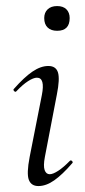

<svg xmlns="http://www.w3.org/2000/svg" viewBox="-20 -617 287 646"><path d="M109.2 9Q85 9 77 -12Q69 -33 79.8 -89L120.8 -297Q132.4 -355.6 104.2 -355.6Q92.6 -355.6 74.5 -344Q56.4 -332.4 35.2 -310Q32 -306 27.6 -310.5Q23.2 -315 27 -318.2Q61.4 -357.2 89.2 -376.1Q117 -395 142.6 -395Q168.2 -395 175 -373.3Q181.8 -351.6 171.4 -299.4L131 -89Q125.2 -58.6 130.2 -44.7Q135.2 -30.8 147.2 -30.8Q158.2 -30.8 176 -42.4Q193.8 -54 214.6 -75.4Q218.6 -79.4 222.6 -75Q226.6 -70.6 222.6 -67.4Q190 -29.6 162.6 -10.3Q135.2 9 109.2 9ZM172.2 -513.4Q151.8 -513.4 140.3 -524.4Q128.8 -535.4 128.8 -556.2Q128.8 -574.6 140.3 -585.6Q151.8 -596.6 172.2 -596.6Q192.6 -596.6 203.5 -585.6Q214.4 -574.6 214.4 -556.2Q214.4 -513.4 172.2 -513.4Z"/></svg>

Font: Cormorant Light
Style: Italic
Weight: 300
Italic angle: -10°
Designer: Christian Thalmann (Catharsis Fonts)
Foundry: Catharsis Fonts
Version: Version 4.000